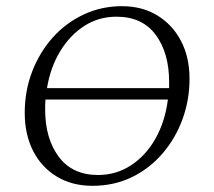

<svg xmlns="http://www.w3.org/2000/svg" viewBox="-20 -591 693 621"><path d="M279 10Q213 10 163.5 -20Q114 -50 87 -103Q60 -156 60 -226Q60 -297 84 -359.5Q108 -422 150.5 -469.5Q193 -517 250.5 -544Q308 -571 374 -571Q440 -571 489 -541Q538 -511 565.5 -458.5Q593 -406 593 -336Q593 -268 570.5 -206Q548 -144 506 -95Q464 -46 406.5 -18Q349 10 279 10ZM357 -537Q299 -537 252.5 -507Q206 -477 174.5 -425Q143 -373 132 -306H527Q527 -316 527 -326Q527 -420 483.5 -478.5Q440 -537 357 -537ZM297 -25Q356 -25 404 -56.5Q452 -88 483 -143Q514 -198 523 -269H127Q126 -253 126 -237Q126 -143 170 -84Q214 -25 297 -25Z"/></svg>

Font: Spectral SC Light
Style: Italic
Weight: 300
Italic angle: -10°
Designer: Jean-Baptiste Levee
Foundry: Production Type
Version: Version 2.001